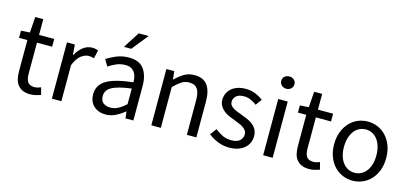

<svg xmlns="http://www.w3.org/2000/svg" viewBox="-62 -1152 3414 1602"><g transform="rotate(15 1644.5 -351.0)"><path d="M96 -419H24V-481L100 -486L110 -622H179V-486H310V-419H179V-149Q179 -104 195.5 -79.5Q212 -55 254 -55Q267 -55 282 -59Q297 -63 309 -68L325 -6Q305 1 281.5 6.5Q258 12 235 12Q196 12 169.5 0Q143 -12 126.5 -33Q110 -54 103 -84Q96 -114 96 -150Z M420 -486H488L495 -398H498Q523 -444 558.5 -471Q594 -498 636 -498Q665 -498 688 -488L672 -416Q660 -420 650 -422Q640 -424 625 -424Q594 -424 560.5 -399Q527 -374 502 -312V0H420Z M743 -126Q743 -206 814.5 -248.5Q886 -291 1042 -308Q1042 -331 1037.5 -353Q1033 -375 1021.5 -392Q1010 -409 991 -419.5Q972 -430 942 -430Q899 -430 862.5 -414Q826 -398 797 -378L764 -435Q798 -457 847 -477.5Q896 -498 955 -498Q1044 -498 1084 -443.5Q1124 -389 1124 -298V0H1056L1049 -58H1047Q1012 -29 971.5 -8.5Q931 12 886 12Q824 12 783.5 -24Q743 -60 743 -126ZM824 -132Q824 -90 848.5 -72Q873 -54 909 -54Q944 -54 975.5 -70.5Q1007 -87 1042 -119V-254Q981 -246 939 -235Q897 -224 871.5 -209Q846 -194 835 -174.5Q824 -155 824 -132ZM952 -573H889L979 -714H1065Z M1279 -486H1347L1354 -416H1357Q1392 -451 1430.5 -474.5Q1469 -498 1520 -498Q1597 -498 1632.5 -450Q1668 -402 1668 -308V0H1586V-297Q1586 -366 1564 -396.5Q1542 -427 1494 -427Q1456 -427 1427 -408Q1398 -389 1361 -352V0H1279Z M1813 -110Q1845 -84 1878.5 -68Q1912 -52 1956 -52Q2004 -52 2028 -74Q2052 -96 2052 -128Q2052 -147 2042 -161Q2032 -175 2016.5 -185.5Q2001 -196 1981 -204Q1961 -212 1941 -220Q1915 -229 1889 -240.5Q1863 -252 1842.5 -268.5Q1822 -285 1809 -307Q1796 -329 1796 -360Q1796 -389 1807.5 -414.5Q1819 -440 1840.5 -458.5Q1862 -477 1893 -487.5Q1924 -498 1963 -498Q2009 -498 2047.5 -482Q2086 -466 2114 -443L2075 -391Q2050 -410 2023 -422Q1996 -434 1964 -434Q1918 -434 1896.5 -413Q1875 -392 1875 -364Q1875 -347 1884 -334.5Q1893 -322 1908 -312.5Q1923 -303 1942.5 -295.5Q1962 -288 1983 -280Q2009 -270 2035.5 -259Q2062 -248 2083 -231.5Q2104 -215 2117.5 -191Q2131 -167 2131 -133Q2131 -103 2119.5 -77Q2108 -51 2085.5 -31Q2063 -11 2029.5 0.5Q1996 12 1953 12Q1901 12 1854 -7Q1807 -26 1772 -55Z M2287 -586Q2263 -586 2246.5 -601Q2230 -616 2230 -639Q2230 -663 2246.5 -677.5Q2263 -692 2287 -692Q2311 -692 2327.5 -677.5Q2344 -663 2344 -639Q2344 -616 2327.5 -601Q2311 -586 2287 -586ZM2245 -486H2327V0H2245Z M2505 -419H2433V-481L2509 -486L2519 -622H2588V-486H2719V-419H2588V-149Q2588 -104 2604.5 -79.5Q2621 -55 2663 -55Q2676 -55 2691 -59Q2706 -63 2718 -68L2734 -6Q2714 1 2690.5 6.5Q2667 12 2644 12Q2605 12 2578.5 0Q2552 -12 2535.5 -33Q2519 -54 2512 -84Q2505 -114 2505 -150Z M2793 -242Q2793 -303 2811.5 -350.5Q2830 -398 2861 -431Q2892 -464 2932.5 -481Q2973 -498 3018 -498Q3063 -498 3103.5 -481Q3144 -464 3175 -431Q3206 -398 3224.5 -350.5Q3243 -303 3243 -242Q3243 -182 3224.5 -134.5Q3206 -87 3175 -54.5Q3144 -22 3103.5 -5Q3063 12 3018 12Q2973 12 2932.5 -5Q2892 -22 2861 -54.5Q2830 -87 2811.5 -134.5Q2793 -182 2793 -242ZM2878 -242Q2878 -200 2888 -166Q2898 -132 2916.5 -107.5Q2935 -83 2961 -69.5Q2987 -56 3018 -56Q3049 -56 3075 -69.5Q3101 -83 3119.5 -107.5Q3138 -132 3148 -166Q3158 -200 3158 -242Q3158 -284 3148 -318.5Q3138 -353 3119.5 -378Q3101 -403 3075 -416.5Q3049 -430 3018 -430Q2987 -430 2961 -416.5Q2935 -403 2916.5 -378Q2898 -353 2888 -318.5Q2878 -284 2878 -242Z"/></g></svg>

Font: Myanmar Sanpya
Style: Regular
Weight: 400
Designer: Danh Hong
Foundry: Google Inc.
Version: Version 2.00 November 22, 2015